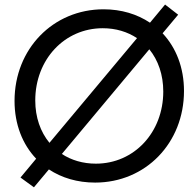

<svg xmlns="http://www.w3.org/2000/svg" viewBox="-20 -780 838 832"><path d="M127 31.7 191.9 -45.9C247.1 -9.3 315.4 11.2 392.1 11.2C611.3 11.2 777.3 -160.6 777.3 -385.7C777.3 -486.8 743.2 -573.2 684.6 -635.7L752 -716.3L695.3 -760.3L629.9 -681.6C574.2 -718.8 505.9 -739.7 428.7 -739.7C210 -739.7 43 -567.9 43 -342.8C43 -241.2 77.6 -154.3 136.7 -92.3L68.8 -10.7ZM132.8 -344.7C132.8 -522 259.3 -657.7 425.3 -657.7C481.9 -657.7 532.7 -642.1 573.7 -614.7L194.3 -161.1C155.3 -208.5 132.8 -271.5 132.8 -344.7ZM248 -112.8 627 -566.4C665.5 -519 687.5 -456.1 687.5 -383.3C687.5 -206.5 561.5 -70.8 395.5 -70.8C339.4 -70.8 289.1 -85.9 248 -112.8Z"/></svg>

Font: Guggenheim Sans Display
Style: Italic
Weight: 400
Italic angle: -7°
Designer: Modified by Tom Baber under direction of Pentagram Design 2023
Foundry: rsms
Version: Version 1.001;Glyphs 3.1.2 (3151)